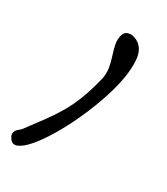

<svg xmlns="http://www.w3.org/2000/svg" viewBox="-157 -354 586 672"><g transform="rotate(30 136.5 -18.0)"><path d="M-7.8 239.3Q-15.6 228.5 -15.1 221.2Q-14.6 213.9 -11.2 208.5Q-7.8 203.1 -2 198.7Q3.9 194.3 8.8 188.5Q38.1 149.4 61 118.2Q84 86.9 102.1 55.7Q120.1 24.4 134.3 -12.2Q148.4 -48.8 161.1 -99.6Q167 -125 163.1 -147.5Q159.2 -169.9 152.3 -190.4Q145.5 -210.9 141.6 -230Q137.7 -249 143.6 -268.6Q147.5 -280.3 157.2 -284.2Q167 -288.1 177.2 -286.6Q187.5 -285.2 197.3 -279.8Q207 -274.4 211.9 -268.6Q229.5 -251 231.9 -216.3Q234.4 -181.6 226.1 -137.2Q217.8 -92.8 200.2 -42.5Q182.6 7.8 160.6 55.2Q138.7 102.5 113.8 144Q88.9 185.5 65.9 212.4Q43 239.3 23.4 248Q3.9 256.8 -7.8 239.3Z"/></g></svg>

Font: Over the Rainbow
Style: Regular
Weight: 400
Designer: Kimberly Geswein
Foundry: Kimberly Geswein
Version: Version 1.002 2010